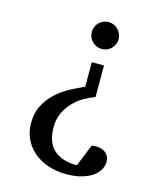

<svg xmlns="http://www.w3.org/2000/svg" viewBox="-107 -569 699 850"><g transform="rotate(15 243.0 -144.5)"><path d="M436 106.9Q436 124.5 426.5 142.1Q417 159.7 397.5 173.6Q377.9 187.5 347.9 196.3Q317.9 205.1 276.9 205.1Q232.9 205.1 194.8 192.4Q156.7 179.7 128.7 156.2Q100.6 132.8 84.7 99.9Q68.8 66.9 68.8 25.9Q68.8 -21.5 87.6 -56.6Q106.4 -91.8 135 -117.4Q163.6 -143.1 196.8 -160.6Q230 -178.2 258.8 -190.9V-303.2H314.9V-158.2Q291.5 -150.4 265.9 -135.7Q240.2 -121.1 219 -99.4Q197.8 -77.6 183.8 -48.3Q169.9 -19 169.9 18.1Q169.9 87.9 207.3 121.3Q244.6 154.8 313 154.8L354 53.7L361.8 52.7Q364.7 52.2 367.4 52Q370.1 51.8 371.1 51.8Q384.8 51.8 396.5 54.9Q408.2 58.1 417 64.9Q425.8 71.8 430.9 82.3Q436 92.8 436 106.9ZM347.2 -432.1Q347.2 -419.4 342.3 -408.2Q337.4 -397 329.1 -388.7Q320.8 -380.4 309.8 -375.7Q298.8 -371.1 286.1 -371.1Q272.9 -371.1 261.7 -376Q250.5 -380.9 241.9 -389.2Q233.4 -397.5 228.8 -408.9Q224.1 -420.4 224.1 -433.1Q224.1 -445.8 229 -457Q233.9 -468.3 242.2 -476.6Q250.5 -484.9 262 -489.5Q273.4 -494.1 286.1 -494.1Q298.8 -494.1 309.8 -489.3Q320.8 -484.4 329.1 -475.8Q337.4 -467.3 342.3 -456.1Q347.2 -444.8 347.2 -432.1Z"/></g></svg>

Font: Charis SIL Am
Style: Regular
Weight: 400
Foundry: SIL International
Version: Version 5.000